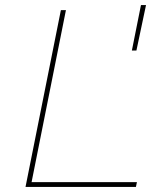

<svg xmlns="http://www.w3.org/2000/svg" viewBox="-20 -740 620 760"><path d="M81 0 221 -700H241L105 -19H522L518 0ZM502 -540 538 -720H558L520 -540Z"/></svg>

Font: Montserrat Thin
Style: Italic
Weight: 100
Italic angle: -11.3°
Designer: Julieta Ulanovsky
Foundry: Julieta Ulanovsky
Version: Version 9.000; ttfautohint (v1.8.4.7-5d5b)